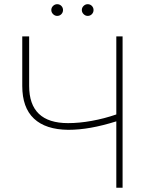

<svg xmlns="http://www.w3.org/2000/svg" viewBox="-20 -877 689 897"><path d="M116.2 -707V-475.6Q116.2 -301.8 297.9 -301.8Q350.1 -301.8 408.4 -312.3Q466.8 -322.8 523.4 -342.3V-707H552.7V0H523.4V-310.1Q459.5 -290 404.5 -280.3Q349.6 -270.5 298.8 -270.5Q193.4 -271.5 138.7 -322.8Q84 -374 84 -475.6V-707ZM219.7 -830.1Q219.7 -841.3 228 -849.4Q236.3 -857.4 247.1 -857.4Q258.8 -857.4 266.6 -849.4Q274.4 -841.3 274.4 -830.1Q274.4 -818.8 266.6 -810.8Q258.8 -802.7 247.1 -802.7Q236.3 -802.7 228 -811Q219.7 -819.3 219.7 -830.1ZM362.3 -830.1Q362.3 -841.3 370.6 -849.4Q378.9 -857.4 389.6 -857.4Q401.4 -857.4 409.2 -849.4Q417 -841.3 417 -830.1Q417 -818.8 409.2 -810.8Q401.4 -802.7 389.6 -802.7Q378.9 -802.7 370.6 -811Q362.3 -819.3 362.3 -830.1Z"/></svg>

Font: Pretendard GOV Thin
Style: Regular
Weight: 100
Designer: Base glyphs from Inter by Rasmus Andersson; Hangeul glyphs from Noto Sans CJK(Source Han Sans) by Jang Soo-young and Kan
Foundry: Kil Hyung-jin
Version: Version 1.309